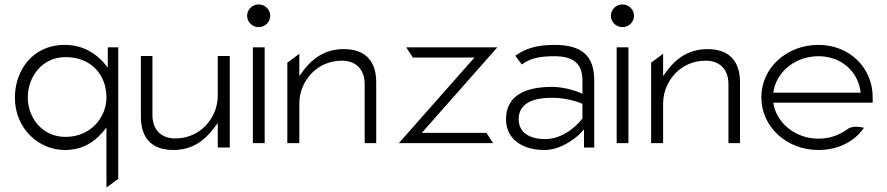

<svg xmlns="http://www.w3.org/2000/svg" viewBox="-20 -664 3991 864"><path d="M47 -225C47 -82 158 11 271 11C350 11 401 -23 439 -66L459 -90V180L512 141V-451H465V-360L446 -383C407 -426 351 -462 271 -462C125 -462 47 -345 47 -225ZM105 -225C105 -319 170 -407 275 -407C390 -407 459 -328 459 -225C459 -138 390 -48 275 -48C166 -48 105 -139 105 -225Z M614 -138C614 -47 659 11 760 11C845 11 900 -32 939 -83L960 -110V0H1014V-412H960V-235C960 -176 935 -129 903 -96C874 -67 829 -41 769 -41C698 -41 666 -88 666 -146V-412H614Z M1092 -593C1092 -565 1115 -542 1144 -542C1173 -542 1196 -565 1196 -593C1196 -621 1173 -644 1144 -644C1115 -644 1092 -621 1092 -593ZM1118 -20H1171V-451H1118Z M1273 -20H1327V-197C1327 -256 1352 -303 1384 -336C1413 -365 1458 -391 1518 -391C1589 -391 1621 -344 1621 -286V-20H1673V-294C1673 -385 1628 -443 1527 -443C1442 -443 1386 -400 1347 -349L1327 -322V-422L1273 -382Z M1775 -20H2199L2169 -66H1878L2218 -451H1808L1838 -405H2115Z M2257 -127C2257 -44 2323 11 2430 11C2517 11 2590 -62 2590 -62L2608 -82V0H2654V-302C2654 -412 2600 -462 2475 -462C2390 -462 2340 -443 2299 -413L2328 -374C2368 -403 2412 -411 2475 -411C2559 -411 2601 -379 2601 -301V-242L2585 -249C2585 -249 2527 -273 2464 -273C2341 -273 2257 -232 2257 -127ZM2314 -128C2314 -205 2390 -224 2464 -224C2539 -224 2593 -200 2601 -197V-131C2600 -129 2532 -38 2433 -38C2367 -38 2314 -65 2314 -128Z M2729 -593C2729 -565 2752 -542 2781 -542C2810 -542 2833 -565 2833 -593C2833 -621 2810 -644 2781 -644C2752 -644 2729 -621 2729 -593ZM2755 -20H2808V-451H2755Z M2910 -20H2964V-197C2964 -256 2989 -303 3021 -336C3050 -365 3095 -391 3155 -391C3226 -391 3258 -344 3258 -286V-20H3310V-294C3310 -385 3265 -443 3164 -443C3079 -443 3023 -400 2984 -349L2964 -322V-422L2910 -382Z M3406 -226C3406 -95 3518 11 3663 11C3753 11 3826 -28 3868 -89C3849 -94 3812 -99 3791 -81C3756 -56 3714 -40 3663 -40C3565 -40 3482 -103 3462 -189L3460 -202H3907V-227C3907 -357 3805 -462 3663 -462C3518 -462 3406 -357 3406 -226ZM3460 -247 3462 -260C3480 -347 3564 -411 3663 -411C3762 -411 3836 -347 3851 -260L3853 -247Z"/></svg>

Font: Charger Sport
Style: ExLitExt
Weight: 200
Designer: Jasper
Foundry: Cannot Into Space Fonts
Version: Version 1.1